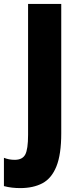

<svg xmlns="http://www.w3.org/2000/svg" viewBox="-81 -734 391 978"><path d="M22 224.1Q0.5 224.1 -20.5 221.7Q-41.5 219.2 -61 213.9V69.8Q-48.8 74.7 -35.2 77.4Q-21.5 80.1 -5.9 80.1Q33.2 80.1 47.6 53.2Q62 26.4 62 -46.9V-713.9H231V-55.2Q231 52.7 206.3 113.8Q181.6 174.8 135 199.5Q88.4 224.1 22 224.1Z"/></svg>

Font: Open Sans Condensed ExtraBold
Style: Regular
Weight: 800
Width: 3
Designer: Monotype Design Team
Foundry: Monotype Imaging Inc.
Version: Version 3.000; ttfautohint (v1.8.4)